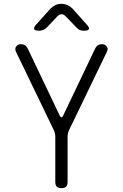

<svg xmlns="http://www.w3.org/2000/svg" viewBox="-20 -970 640 1000"><path d="M300 10Q283 10 275.5 2Q268 -6 268 -22V-256Q268 -267 265.5 -277.5Q263 -288 258 -297L62 -703Q59 -711 60 -717.5Q61 -724 65 -729Q69 -734 75 -737Q81 -740 88 -740Q100 -740 109 -735Q118 -730 125 -716L291 -368Q296 -359 300 -359Q304 -359 309 -368L475 -716Q482 -730 491 -735Q500 -740 512 -740Q519 -740 525 -737Q531 -734 535 -729Q539 -724 540.5 -717.5Q542 -711 538 -703L342 -297Q337 -288 334.5 -277.5Q332 -267 332 -256V-22Q332 -6 324.5 2Q317 10 300 10ZM185 -810Q162 -810 158 -818.5Q154 -827 170 -844L243 -925Q255 -937 269 -943.5Q283 -950 300 -950Q317 -950 331.5 -943.5Q346 -937 358 -925L431 -843Q447 -826 443 -818Q439 -810 417 -810Q405 -810 395.5 -814Q386 -818 379 -826L324 -883Q312 -896 300.5 -896Q289 -896 277 -883L224 -827Q216 -819 206 -814.5Q196 -810 185 -810Z"/></svg>

Font: Maple Mono ExtraLight
Style: Regular
Weight: 275
Monospace: yes
Designer: subframe7536
Version: Version 7.000